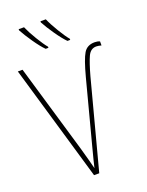

<svg xmlns="http://www.w3.org/2000/svg" viewBox="-171 -1026 849 1110"><g transform="rotate(-20 253.0 -471.0)"><path d="M222 -942V-935Q240 -901 272.5 -854Q305 -807 330 -782H347V-789Q328 -811 299 -859Q270 -907 255 -942ZM88 -942V-935Q106 -901 138.5 -854Q171 -807 196 -782H213V-789Q194 -811 165 -859Q136 -907 121 -942ZM506 -690V-715Q492 -721 474 -721Q428 -721 406.5 -685.5Q385 -650 358 -548L255 -156Q242 -107 236.5 -84.5Q231 -62 225 -37Q218 -66 212 -87.5Q206 -109 188 -174L29 -714H0L209 0H241L385 -545Q406 -621 423 -658Q440 -695 475 -695Q487 -695 506 -690Z"/></g></svg>

Font: Noto Sans Display SemiCondensed Thin
Style: Regular
Weight: 250
Width: 4
Designer: Monotype Design team
Foundry: Monotype Imaging Inc.
Version: 1.000